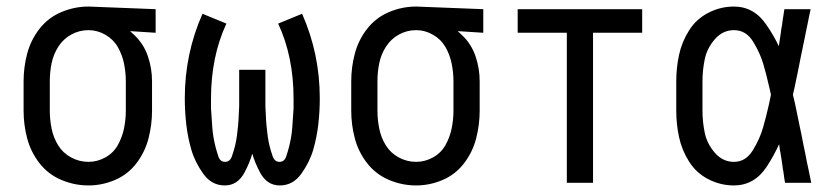

<svg xmlns="http://www.w3.org/2000/svg" viewBox="-20 -558 2540 586"><path d="M250 8Q207 8 167 -9Q127 -26 100.5 -60Q74 -94 63 -135.5Q52 -177 52 -220V-310Q52 -353 63 -394.5Q74 -436 100.5 -470Q127 -504 167 -521Q207 -538 250 -538H251L455 -530V-458L377 -463Q384 -457 391 -450Q419 -423 431.5 -386Q444 -349 444 -310V-220Q444 -178 433.5 -136.5Q423 -95 397 -60.5Q371 -26 331.5 -9Q292 8 250 8ZM250 -64Q277 -64 301.5 -77.5Q326 -91 339.5 -115Q353 -139 358.5 -166Q364 -193 364 -220V-310Q364 -337 358.5 -364Q353 -391 339.5 -414.5Q326 -438 301.5 -452Q277 -466 250 -466Q222 -466 197.5 -452.5Q173 -439 158 -415.5Q143 -392 137.5 -365Q132 -338 132 -310V-220Q132 -193 137.5 -165.5Q143 -138 157.5 -114.5Q172 -91 197 -77.5Q222 -64 250 -64Z M666 8Q626 8 600.5 -27.5Q575 -63 564 -101Q553 -139 548.5 -178.5Q544 -218 544 -258Q544 -394 598 -516L671 -486Q624 -385 624 -257V-247V-237V-227Q625 -213 626 -198Q627 -183 628 -168.5Q629 -154 631.5 -139.5Q634 -125 637.5 -111Q641 -97 646.5 -80.5Q652 -64 667 -64Q682 -64 688 -81.5Q694 -99 697.5 -113.5Q701 -128 703 -143Q705 -158 706.5 -173.5Q708 -189 708.5 -204Q709 -219 710 -234V-345H790V-234Q791 -219 791.5 -204Q792 -189 793.5 -173.5Q795 -158 797 -143Q799 -128 802.5 -113.5Q806 -99 812 -81.5Q818 -64 833 -64Q848 -64 853.5 -80.5Q859 -97 862.5 -111Q866 -125 868.5 -139.5Q871 -154 872 -168.5Q873 -183 874 -198Q875 -213 876 -227V-237V-247V-257Q876 -385 829 -486L902 -516Q956 -394 956 -258Q956 -218 951.5 -178.5Q947 -139 936 -101Q925 -63 899.5 -27.5Q874 8 834 8Q795 8 774 -31Q758 -61 750 -89Q742 -61 726 -31Q705 8 666 8Z M1250 8Q1207 8 1167 -9Q1127 -26 1100.5 -60Q1074 -94 1063 -135.5Q1052 -177 1052 -220V-310Q1052 -353 1063 -394.5Q1074 -436 1100.5 -470Q1127 -504 1167 -521Q1207 -538 1250 -538H1251L1455 -530V-458L1377 -463Q1384 -457 1391 -450Q1419 -423 1431.5 -386Q1444 -349 1444 -310V-220Q1444 -178 1433.5 -136.5Q1423 -95 1397 -60.5Q1371 -26 1331.5 -9Q1292 8 1250 8ZM1250 -64Q1277 -64 1301.5 -77.5Q1326 -91 1339.5 -115Q1353 -139 1358.5 -166Q1364 -193 1364 -220V-310Q1364 -337 1358.5 -364Q1353 -391 1339.5 -414.5Q1326 -438 1301.5 -452Q1277 -466 1250 -466Q1222 -466 1197.5 -452.5Q1173 -439 1158 -415.5Q1143 -392 1137.5 -365Q1132 -338 1132 -310V-220Q1132 -193 1137.5 -165.5Q1143 -138 1157.5 -114.5Q1172 -91 1197 -77.5Q1222 -64 1250 -64Z M1710 0V-458H1560V-530H1940V-458H1790V0Z M2220 8Q2179 8 2142 -11Q2105 -30 2083 -65Q2061 -100 2052.5 -139.5Q2044 -179 2044 -220V-310Q2044 -351 2052.5 -390.5Q2061 -430 2083 -465Q2105 -500 2142 -519Q2179 -538 2220 -538Q2282 -538 2320 -481Q2342 -449 2357 -417Q2360 -437 2363 -457L2365 -472L2367 -482L2368 -491Q2371 -511 2374 -530H2454L2452 -520L2450 -511L2446 -491L2439 -457L2437 -447L2436 -442L2434 -432L2432 -423L2430 -413L2429 -408L2427 -398L2425 -389Q2415 -337 2404 -286L2400 -269Q2403 -257 2406 -244L2410 -225L2412 -215L2417 -191L2420 -176Q2426 -149 2431 -122L2433 -112L2437 -93L2439 -83Q2443 -61 2448 -39L2450 -29L2456 0H2376Q2373 -17 2371 -34L2369 -44L2368 -53L2365 -73L2362 -92L2360 -102L2358 -118Q2342 -83 2320 -49Q2282 8 2220 8ZM2220 -64Q2256 -64 2277.5 -99Q2299 -134 2309 -169Q2319 -204 2327 -240Q2330 -254 2333 -269L2328 -291Q2320 -327 2310 -361.5Q2300 -396 2278.5 -431Q2257 -466 2220 -466Q2186 -466 2162 -438.5Q2138 -411 2131 -377.5Q2124 -344 2124 -310V-220Q2124 -186 2131 -152.5Q2138 -119 2162 -91.5Q2186 -64 2220 -64Z"/></svg>

Font: Iosevka SS08
Style: Regular
Weight: 400
Monospace: yes
Designer: Belleve Invis
Foundry: Belleve Invis
Version: 2.1.0; ttfautohint (v1.8.2)